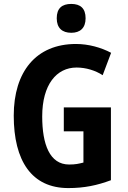

<svg xmlns="http://www.w3.org/2000/svg" viewBox="-20 -1014 651 978"><path d="M343 -994C296 -994 269 -972 269 -921C269 -871 297 -847 343 -847C388 -847 416 -871 416 -921C416 -971 390 -994 343 -994ZM305 -467V-345H405V-186C381 -180 365 -176 332 -176C233 -176 195 -279 195 -421C195 -583 268 -670 370 -670C418 -670 466 -655 503 -631L546 -745C495 -772 431 -790 367 -790C163 -790 50 -648 50 -425C50 -195 141 -56 328 -56C410 -56 475 -70 545 -96V-467Z"/></svg>

Font: Noto Sans Malayalam UI Condensed
Style: Bold
Weight: 700
Width: 3
Designer: Jelle Bosma - Monotype Design Team
Foundry: Monotype Imaging Inc.
Version: Version 2.104